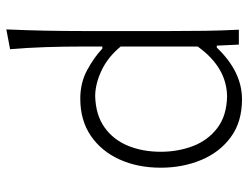

<svg xmlns="http://www.w3.org/2000/svg" viewBox="-112 -690 812 629"><g transform="rotate(-90 294.5 -376.0)"><path d="M283.2 10.3Q209 10.3 159.2 -26.4Q109.4 -63 84.2 -123.8Q59.1 -184.6 59.1 -255.9Q59.1 -331.5 86.2 -391.1Q113.3 -450.7 163.8 -485.1Q214.4 -519.5 285.2 -519.5Q337.4 -519.5 379.2 -496.8Q420.9 -474.1 449.2 -447.3H456.1V-507.8Q456.1 -573.2 454.1 -633.3Q452.1 -693.4 447.3 -749.5L512.2 -761.7Q509.3 -698.7 508.1 -636.5Q506.8 -574.2 506.8 -507.8V-226.1Q506.8 -163.1 507.6 -110.1Q508.3 -57.1 511.2 0H462.4L459 -72.3H452.6Q374 10.3 283.2 10.3ZM292.5 -38.6Q387.7 -39.6 456.1 -134.8V-387.2Q421.4 -429.2 377.9 -449.7Q334.5 -470.2 294.4 -470.7Q232.4 -469.2 191.7 -440.4Q150.9 -411.6 131.1 -363.5Q111.3 -315.4 111.3 -255.9Q111.3 -199.2 130.1 -150.1Q148.9 -101.1 189 -70.6Q229 -40 292.5 -38.6Z"/></g></svg>

Font: Pinar-FD Light
Style: Regular
Weight: 300
Designer: Amin Abedi
Version: Version 2.000